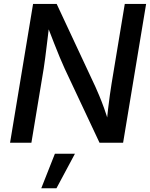

<svg xmlns="http://www.w3.org/2000/svg" viewBox="-20 -748 787 1006"><path d="M32.7 0 153.3 -727.5H276.9L480 -293Q488.3 -274.9 500.2 -246.3Q512.2 -217.8 525.4 -181.2Q538.6 -144.5 550.8 -102.5L538.6 -97.2Q541.5 -135.7 546.1 -175.5Q550.8 -215.3 555.7 -250.5Q560.5 -285.6 564.5 -309.1L633.8 -727.5H745.6L625 0H501.5L318.8 -388.7Q306.6 -416 293.2 -447.5Q279.8 -479 263.4 -521.5Q247.1 -564 224.1 -623L239.3 -627.9Q232.4 -570.8 226.8 -524.7Q221.2 -478.5 216.8 -444.3Q212.4 -410.2 209 -389.2L144.5 0ZM196.3 238.3 267.6 57.6H372.6L275.9 238.3Z"/></svg>

Font: Inter 18pt Medium
Style: Italic
Weight: 500
Italic angle: -9.3988°
Designer: Rasmus Andersson
Foundry: rsms
Version: Version 4.001;git-66647c0bb